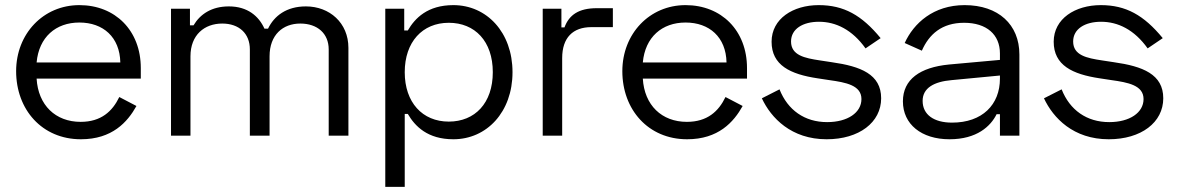

<svg xmlns="http://www.w3.org/2000/svg" viewBox="-20 -530 4600 750"><path d="M43 -252C43 -102 144 14 296 14C418 14 478 -53 513 -116L446 -151C419 -95 375 -54 295 -54C197 -54 129 -119 123 -223H530V-264C530 -411 430 -510 290 -510C149 -510 43 -398 43 -252ZM123 -286C132 -385 198 -442 290 -442C383 -442 448 -385 450 -286Z M648 -496V0H724V-310C724 -394 779 -438 848 -438C914 -438 956 -399 956 -337V0H1033V-310C1033 -394 1085 -438 1153 -438C1220 -438 1264 -399 1264 -337V0H1341V-343C1341 -441 1267 -505 1175 -505C1099 -505 1051 -468 1027 -418H1013C991 -467 947 -505 874 -505C807 -505 762 -475 736 -431H722V-496Z M1485 200H1561V-85H1573C1601 -37 1650 14 1751 14C1881 14 1982 -92 1982 -248C1982 -404 1881 -510 1751 -510C1650 -510 1601 -459 1573 -411H1559V-496H1485ZM1733 -55C1630 -55 1561 -130 1561 -248C1561 -366 1630 -441 1733 -441C1835 -441 1905 -369 1905 -248C1905 -127 1835 -55 1733 -55Z M2173 -496H2100V0H2176V-303C2176 -383 2218 -424 2290 -424H2374V-498H2311C2241 -498 2203 -472 2185 -423H2173Z M2411 -252C2411 -102 2512 14 2664 14C2786 14 2846 -53 2881 -116L2814 -151C2787 -95 2743 -54 2663 -54C2565 -54 2497 -119 2491 -223H2898V-264C2898 -411 2798 -510 2658 -510C2517 -510 2411 -398 2411 -252ZM2491 -286C2500 -385 2566 -442 2658 -442C2751 -442 2816 -385 2818 -286Z M2994 -367C2994 -275 3067 -240 3174 -224L3220 -217C3284 -208 3345 -197 3345 -143C3345 -90 3291 -53 3211 -53C3123 -53 3057 -100 3025 -181L2956 -146C2992 -69 3071 14 3209 14C3336 14 3422 -52 3422 -146C3422 -240 3342 -271 3229 -287L3183 -294C3123 -303 3070 -314 3070 -368C3070 -417 3116 -445 3179 -445C3245 -445 3309 -414 3361 -341L3420 -381C3346 -471 3276 -510 3178 -510C3078 -510 2994 -457 2994 -367Z M3514 -362 3581 -332C3609 -396 3659 -441 3746 -441C3834 -441 3886 -395 3886 -321V-296L3687 -278C3574 -267 3507 -220 3507 -134C3507 -45 3579 14 3689 14C3796 14 3850 -37 3873 -84H3886V0H3962V-317C3962 -434 3880 -510 3748 -510C3626 -510 3549 -439 3514 -362ZM3584 -136C3584 -186 3628 -211 3697 -217L3886 -235V-223C3886 -121 3817 -51 3699 -51C3628 -51 3584 -82 3584 -136Z M4096 -367C4096 -275 4169 -240 4276 -224L4322 -217C4386 -208 4447 -197 4447 -143C4447 -90 4393 -53 4313 -53C4225 -53 4159 -100 4127 -181L4058 -146C4094 -69 4173 14 4311 14C4438 14 4524 -52 4524 -146C4524 -240 4444 -271 4331 -287L4285 -294C4225 -303 4172 -314 4172 -368C4172 -417 4218 -445 4281 -445C4347 -445 4411 -414 4463 -341L4522 -381C4448 -471 4378 -510 4280 -510C4180 -510 4096 -457 4096 -367Z"/></svg>

Font: Space Text
Style: Regular
Weight: 400
Designer: Florian Karsten (Space Text), Colophon Foundry (Space Mono)
Foundry: Florian Karsten
Version: Version 1.003;PS 001.003;hotconv 1.0.88;makeotf.lib2.5.64775